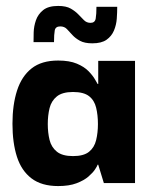

<svg xmlns="http://www.w3.org/2000/svg" viewBox="-20 -617 507 647"><path d="M176 10Q120 10 86 -16Q52 -42 37 -89Q22 -136 22 -200Q22 -264 37.5 -312Q53 -360 86.5 -386.5Q120 -413 176 -413Q214 -413 239 -402.5Q264 -392 278.5 -377Q293 -362 300 -349.5Q307 -337 309 -334H311V-412H435V0H330L311 -62H309Q308 -58 300.5 -46.5Q293 -35 278 -22Q263 -9 238 0.5Q213 10 176 10ZM226 -91Q262 -91 280 -105.5Q298 -120 304 -145Q310 -170 310 -199Q310 -229 304 -254Q298 -279 280 -293Q262 -307 226 -307Q190 -307 171.5 -292Q153 -277 147 -252.5Q141 -228 141 -199Q141 -170 147 -145.5Q153 -121 171.5 -106Q190 -91 226 -91ZM93 -475Q93 -488 93.5 -508Q94 -528 101 -548.5Q108 -569 125.5 -583Q143 -597 176 -597Q203 -597 218.5 -588Q234 -579 244 -568.5Q254 -558 263 -549Q272 -540 285 -540Q300 -540 302.5 -554.5Q305 -569 305 -594H375Q375 -575 373.5 -554Q372 -533 364 -514Q356 -495 339 -483Q322 -471 291 -471Q265 -471 249.5 -479.5Q234 -488 224 -499Q214 -510 205.5 -519Q197 -528 183 -528Q167 -528 164.5 -514.5Q162 -501 162 -475Z"/></svg>

Font: Darker Grotesque ExtraBold
Style: Regular
Weight: 800
Designer: Gabriel Lam
Foundry: TypeRant
Version: Version 1.000;gftools[0.9.28]